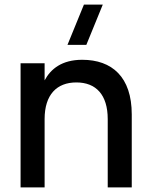

<svg xmlns="http://www.w3.org/2000/svg" viewBox="-20 -815 653 835"><path d="M427 -795H345L273.5 -620H355.5ZM448.5 0H553V-317.5C553 -480.5 467 -555 337.5 -555C249 -555 200.5 -515 174 -465.5V-540H69.5V0H174V-297C174 -403.5 227 -456.5 312 -456.5C397.5 -456.5 448.5 -403 448.5 -297Z"/></svg>

Font: Vela Sans SemBd
Style: Regular
Weight: 600
Designer: Principal design: Mikhail Sharanda - project Manrope.
Design modification: Ravid Balaliev
Foundry: Mikhail Sharanda
Version: Version 1.001